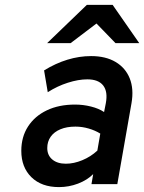

<svg xmlns="http://www.w3.org/2000/svg" viewBox="-20 -752 588 784"><path d="M221 12Q149.5 12 108.2 -28.5Q67 -69 67 -136Q67 -193 94.5 -235.5Q122 -278 171.2 -301.5Q220.5 -325 286.5 -325Q319.5 -325 351.5 -317Q383.5 -309 405 -294.5L412 -330Q421 -377.5 401.5 -402.8Q382 -428 336.5 -428Q300 -428 257 -414.2Q214 -400.5 175 -375.5L160 -464.5Q207 -493.5 255.2 -508.2Q303.5 -523 352 -523Q411.5 -523 452 -499Q492.5 -475 509.8 -431.8Q527 -388.5 517 -331L459 0H353.5L360.5 -41Q336 -16.5 298.5 -2.2Q261 12 221 12ZM249 -83.5Q281.5 -83.5 316 -97.8Q350.5 -112 377.5 -137L389.5 -206.5Q368.5 -219.5 342 -227.2Q315.5 -235 288 -235Q252.5 -235 226.8 -224.2Q201 -213.5 187 -193.8Q173 -174 173 -147.5Q173 -118 193.5 -100.8Q214 -83.5 249 -83.5ZM172.5 -576 334.5 -732H440L548.5 -576H451.5L374 -656L268.5 -576Z"/></svg>

Font: Overpass SemiBold
Style: Italic
Weight: 600
Italic angle: -10°
Designer: Delve Withrington, Dave Bailey, Thomas Jockin
Foundry: Delve Fonts LLC
Version: Version 4.000